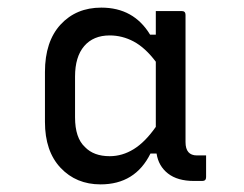

<svg xmlns="http://www.w3.org/2000/svg" viewBox="-20 -779 640 504"><path d="M244 -295Q180 -295 139 -338.5Q98 -382 98 -459V-590Q98 -670 139 -714.5Q180 -759 246 -759Q331 -759 374 -688H389V-750H457Q467 -750 467 -740V-406Q467 -371 497 -371H521V-314Q521 -304 511 -304H489Q446 -304 421 -323.5Q396 -343 391 -376H375Q335 -295 244 -295ZM203 -393Q226 -369 268 -369Q301 -369 331 -387.5Q361 -406 389 -446V-617Q361 -654 331 -670Q301 -686 268 -686Q225 -686 201 -658Q177 -630 177 -578V-471Q177 -417 203 -393Z"/></svg>

Font: Recursive Sn Lnr St
Style: Regular
Weight: 400
Version: Version 1.079;hotconv 1.0.112;makeotfexe 2.5.65598; ttfautoh